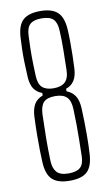

<svg xmlns="http://www.w3.org/2000/svg" viewBox="-91 -852 519 905"><g transform="rotate(-10 168.5 -400.0)"><path d="M168.5 6Q111 6 84.5 -19.5Q58 -45 55.5 -103Q54 -126 53.5 -158.5Q53 -191 53.2 -231.5Q53.5 -272 55.5 -319Q57 -356 70 -378.8Q83 -401.5 111.5 -412V-424Q85 -434 72.2 -454Q59.5 -474 57 -507Q54.5 -552.5 53.8 -584.2Q53 -616 53.8 -642.5Q54.5 -669 56 -697Q59 -756.5 85.5 -781.2Q112 -806 168.5 -806Q225.5 -806 252 -780.5Q278.5 -755 281.5 -696Q283 -671 283.2 -639.5Q283.5 -608 282.8 -574.2Q282 -540.5 280.5 -510Q278.5 -475 265 -454Q251.5 -433 225.5 -424V-412Q251.5 -402 265.5 -380.8Q279.5 -359.5 281.5 -321Q284.5 -250 284.2 -195.2Q284 -140.5 281.5 -103Q278.5 -45 253 -19.5Q227.5 6 168.5 6ZM168.5 -29Q207 -29 224.8 -45Q242.5 -61 243 -100Q244 -143 244.5 -177.8Q245 -212.5 244.8 -246.8Q244.5 -281 243 -323.5Q241.5 -363.5 224 -381.2Q206.5 -399 168.5 -399Q129.5 -399 113 -381.5Q96.5 -364 95 -323.5Q93 -264 92.5 -211.8Q92 -159.5 94 -101Q95.5 -66 112 -47.5Q128.5 -29 168.5 -29ZM168.5 -436.5Q205.5 -436.5 224 -454.2Q242.5 -472 243 -511.5Q244 -559.5 244.8 -607.2Q245.5 -655 243 -700Q241.5 -737.5 224.8 -754.2Q208 -771 168.5 -771Q131 -771 113.8 -755.2Q96.5 -739.5 95 -701Q93.5 -668 93 -645.5Q92.5 -623 92.5 -603.2Q92.5 -583.5 93.2 -562Q94 -540.5 95 -510Q96.5 -469 115 -452.8Q133.5 -436.5 168.5 -436.5Z"/></g></svg>

Font: Big Shoulders Thin
Style: Regular
Weight: 100
Version: Version 2.002